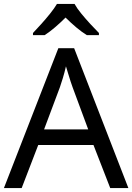

<svg xmlns="http://www.w3.org/2000/svg" viewBox="-20 -964 679 984"><path d="M545 0 459 -221H176L91 0H0L279 -717H360L638 0ZM352 -517Q349 -525 342 -546Q335 -567 328.5 -589.5Q322 -612 318 -624Q311 -593 302 -563.5Q293 -534 287 -517L206 -301H432ZM362 -944Q374 -922 396.5 -894.5Q419 -867 443.5 -840.5Q468 -814 487 -795V-784H425Q399 -800 371 -823.5Q343 -847 316 -874Q289 -847 262 -824Q235 -801 209 -784H149V-795Q168 -815 191.5 -841Q215 -867 237 -894.5Q259 -922 272 -944Z"/></svg>

Font: Noto Sans Old Turkic
Style: Regular
Weight: 400
Designer: Monotype Design Team
Foundry: Monotype Imaging Inc.
Version: Version 2.003; ttfautohint (v1.8.4.7-5d5b)